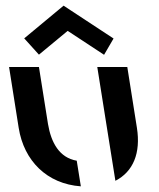

<svg xmlns="http://www.w3.org/2000/svg" viewBox="-20 -647 563 678"><path d="M323.5 -410.5 355.5 -209 387.5 -8.5C450.5 -41 477.5 -106.5 463.5 -195.5L429.5 -410.5ZM12 -410.5 46 -195.5C64.5 -79 146 2.5 265.5 11L251 -79.5C189.5 -90 160.5 -143.5 149.5 -209L117.5 -410.5ZM65.5 -511.5 117.5 -454 219 -538 347.5 -453.5 381 -511 204.5 -627Z"/></svg>

Font: Font.Observer
Style: Regular
Weight: 500
Italic angle: 9°
Version: Version 1.001;FEAKit 1.0